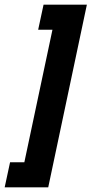

<svg xmlns="http://www.w3.org/2000/svg" viewBox="-49 -760 391 820"><path d="M-29 40 -6 -67H55L175 -633H114L137 -740H322L157 40Z"/></svg>

Font: Raleway-v4020
Style: Bold Italic
Weight: 700
Italic angle: -12°
Designer: Matt McInerney, Pablo Impallari, Rodrigo Fuenzalida
Foundry: Matt McInerney, Pablo Impallari, Rodrigo Fuenzalida
Version: Version 4.020;PS 004.020;hotconv 1.0.88;makeotf.lib2.5.64775